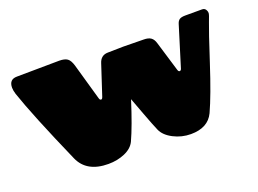

<svg xmlns="http://www.w3.org/2000/svg" viewBox="-106 -949 1636 1217"><g transform="rotate(-20 711.5 -340.5)"><path d="M783 -647 922 -645Q953 -645 970 -633Q987 -621 995 -593L1056 -391Q1058 -383 1063 -380Q1068 -377 1073 -380Q1078 -383 1080 -390L1164 -662Q1170 -682 1182.5 -690Q1195 -698 1222 -698H1335Q1354 -698 1362 -680Q1366 -672 1366 -662Q1366 -652 1347.5 -605.5Q1329 -559 1265 -362Q1201 -165 1154 -63Q1114 21 999 21Q937 21 882 -7.5Q827 -36 808.5 -78.5Q790 -121 759.5 -203Q729 -285 717 -317Q665 -153 624 -64Q605 -24 554.5 -2Q504 20 443 20Q297 20 249 -88Q96 -436 41 -599Q33 -625 33 -643Q33 -699 86 -699L372 -702Q409 -702 427 -689Q445 -676 456 -639L526 -393Q528 -384 533 -381Q544 -375 550 -392L617 -596Q632 -644 679 -645Q741 -647 783 -647Z"/></g></svg>

Font: Chango
Style: Regular
Weight: 400
Designer: Manuel Lupez
Foundry: Fontstage
Version: Version 1.001